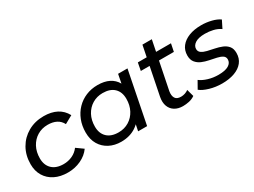

<svg xmlns="http://www.w3.org/2000/svg" viewBox="-45 -1170 2254 1701"><g transform="rotate(-30 1081.5 -320.0)"><path d="M290 6Q213 6 156.5 -22.5Q100 -51 69 -102.5Q38 -154 38 -223Q38 -313 78 -383.5Q118 -454 189 -494.5Q260 -535 350 -535Q427 -535 482 -506.5Q537 -478 568 -420L487 -375Q467 -414 430.5 -432.5Q394 -451 343 -451Q283 -451 236 -422.5Q189 -394 162 -343.5Q135 -293 135 -227Q135 -158 176.5 -118Q218 -78 294 -78Q341 -78 382.5 -97Q424 -116 452 -153L522 -103Q486 -52 424 -23Q362 6 290 6Z M835 6Q768 6 715 -21.5Q662 -49 631.5 -100Q601 -151 601 -223Q601 -291 623.5 -348Q646 -405 686.5 -447Q727 -489 782 -512Q837 -535 901 -535Q970 -535 1018 -511Q1066 -487 1092 -440.5Q1118 -394 1118 -327Q1118 -229 1084 -153.5Q1050 -78 986.5 -36Q923 6 835 6ZM856 -78Q916 -78 963 -107Q1010 -136 1036.5 -186.5Q1063 -237 1063 -302Q1063 -372 1022 -411.5Q981 -451 905 -451Q846 -451 799 -422.5Q752 -394 725 -343.5Q698 -293 698 -227Q698 -158 739 -118Q780 -78 856 -78ZM1009 0 1037 -137 1069 -260 1082 -386 1110 -530H1206L1101 0Z M1466 6Q1418 6 1383.5 -15Q1349 -36 1334.5 -75Q1320 -114 1330 -167L1426 -646H1522L1426 -169Q1419 -126 1434.5 -100.5Q1450 -75 1493 -75Q1513 -75 1533 -81.5Q1553 -88 1569 -100L1589 -27Q1562 -8 1529.5 -1Q1497 6 1466 6ZM1297 -451 1312 -530H1651L1635 -451Z M1868 6Q1801 6 1741.5 -11.5Q1682 -29 1650 -55L1693 -131Q1724 -107 1773.5 -92Q1823 -77 1877 -77Q1946 -77 1981 -98Q2016 -119 2016 -155Q2016 -181 1995 -194.5Q1974 -208 1940.5 -215.5Q1907 -223 1869 -230.5Q1831 -238 1798 -252Q1765 -266 1743.5 -292.5Q1722 -319 1722 -363Q1722 -416 1752 -454.5Q1782 -493 1836 -514Q1890 -535 1962 -535Q2014 -535 2064.5 -522.5Q2115 -510 2147 -487L2109 -411Q2076 -434 2035 -443.5Q1994 -453 1953 -453Q1886 -453 1852 -430.5Q1818 -408 1818 -374Q1818 -348 1839 -333.5Q1860 -319 1893.5 -311Q1927 -303 1964.5 -295.5Q2002 -288 2035.5 -274.5Q2069 -261 2090 -235.5Q2111 -210 2111 -166Q2111 -111 2080.5 -72.5Q2050 -34 1995 -14Q1940 6 1868 6Z"/></g></svg>

Font: Montserrat Thin Medium
Style: Italic
Weight: 500
Italic angle: -11.3°
Version: Version 9.000